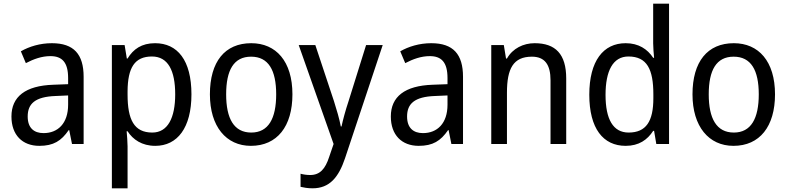

<svg xmlns="http://www.w3.org/2000/svg" viewBox="-20 -780 4267 1040"><path d="M261 -546C197 -546 138 -528 93 -502L120 -438C162 -460 206 -476 253 -476C316 -476 349 -443 349 -357V-324L269 -321C117 -316 42 -256 42 -149C42 -49 101 10 193 10C270 10 312 -17 352 -75H355L370 0H433V-364C433 -486 380 -546 261 -546ZM281 -260 349 -263V-213C349 -111 293 -59 216 -59C164 -59 130 -87 130 -149C130 -218 170 -256 281 -260Z M820 -546C747 -546 702 -514 671 -463H667L655 -536H586V240H671V13C671 -11 668 -45 666 -69H671C700 -24 749 10 821 10C941 10 1017 -88 1017 -269C1017 -454 941 -546 820 -546ZM803 -474C890 -474 929 -398 929 -269C929 -142 889 -62 805 -62C706 -62 671 -132 671 -268V-286C672 -413 709 -474 803 -474Z M1564 -269C1564 -448 1475 -546 1341 -546C1198 -546 1117 -446 1117 -269C1117 -95 1205 10 1339 10C1481 10 1564 -95 1564 -269ZM1205 -269C1205 -400 1246 -473 1340 -473C1434 -473 1476 -400 1476 -269C1476 -138 1434 -62 1341 -62C1247 -62 1205 -138 1205 -269Z M1598 -536 1787 0 1763 70C1742 135 1713 168 1660 168C1641 168 1622 165 1608 161V232C1625 236 1647 240 1673 240C1765 240 1814 181 1849 77L2053 -536H1963L1868 -232C1851 -181 1837 -129 1830 -95H1826C1818 -138 1804 -184 1789 -232L1688 -536Z M2316 -546C2252 -546 2193 -528 2148 -502L2175 -438C2217 -460 2261 -476 2308 -476C2371 -476 2404 -443 2404 -357V-324L2324 -321C2172 -316 2097 -256 2097 -149C2097 -49 2156 10 2248 10C2325 10 2367 -17 2407 -75H2410L2425 0H2488V-364C2488 -486 2435 -546 2316 -546ZM2336 -260 2404 -263V-213C2404 -111 2348 -59 2271 -59C2219 -59 2185 -87 2185 -149C2185 -218 2225 -256 2336 -260Z M2876 -546C2815 -546 2757 -518 2726 -463H2721L2709 -536H2641V0H2726V-278C2726 -408 2760 -473 2861 -473C2931 -473 2962 -430 2962 -345V0H3047V-355C3047 -487 2989 -546 2876 -546Z M3369 10C3441 10 3487 -23 3518 -71H3523L3535 0H3604V-760H3518V-545C3518 -524 3521 -489 3523 -467H3518C3487 -514 3439 -546 3369 -546C3248 -546 3172 -450 3172 -267C3172 -84 3247 10 3369 10ZM3385 -62C3301 -62 3260 -134 3260 -266C3260 -396 3300 -474 3384 -474C3485 -474 3519 -404 3519 -269V-248C3519 -123 3480 -62 3385 -62Z M4178 -269C4178 -448 4089 -546 3955 -546C3812 -546 3731 -446 3731 -269C3731 -95 3819 10 3953 10C4095 10 4178 -95 4178 -269ZM3819 -269C3819 -400 3860 -473 3954 -473C4048 -473 4090 -400 4090 -269C4090 -138 4048 -62 3955 -62C3861 -62 3819 -138 3819 -269Z"/></svg>

Font: Noto Sans Bengali UI SemiCondensed
Style: Regular
Weight: 400
Width: 4
Designer: Jelle Bosma - Monotype Design Team
Foundry: Monotype Imaging Inc.
Version: Version 2.003